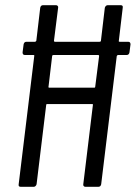

<svg xmlns="http://www.w3.org/2000/svg" viewBox="-20 -720 523 740"><path d="M483 -549 479 -518Q477 -508 468 -508H435Q432 -508 430 -504L370 -10Q368 0 359 0H309Q305 0 302.5 -3Q300 -6 301 -10L338 -315Q339 -316 338 -317.5Q337 -319 335 -319H162Q158 -319 158 -315L121 -10Q120 -6 117 -3Q114 0 110 0H60Q50 0 52 -10L112 -504Q113 -505 112 -506.5Q111 -508 109 -508H76Q67 -508 67 -518L71 -549Q73 -559 82 -559H115Q118 -559 120 -563L135 -690Q137 -700 146 -700H196Q200 -700 202.5 -697Q205 -694 204 -690L188 -563Q188 -559 192 -559H364Q366 -559 367.5 -560Q369 -561 369 -563L384 -690Q385 -694 388 -697Q391 -700 395 -700H445Q455 -700 453 -690L438 -563Q437 -562 438 -560.5Q439 -559 441 -559H474Q483 -559 483 -549ZM347 -386 362 -504Q362 -508 358 -508H186Q184 -508 182.5 -507Q181 -506 181 -504L167 -386Q166 -385 167 -383.5Q168 -382 170 -382H343Q347 -382 347 -386Z"/></svg>

Font: Barlow Condensed
Style: Italic
Weight: 400
Width: 3
Italic angle: -7°
Designer: Jeremy Tribby
Foundry: Tribby Type
Version: Version 1.408